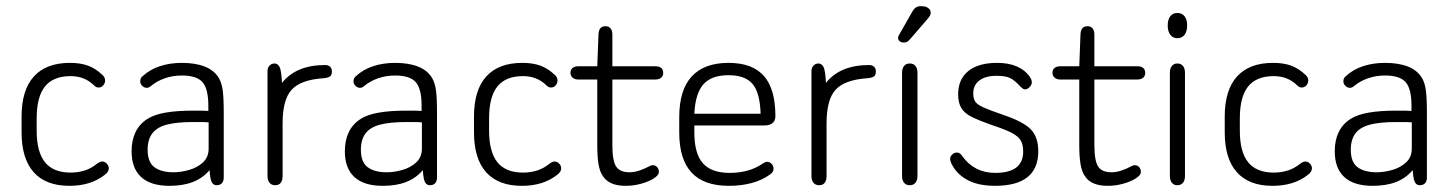

<svg xmlns="http://www.w3.org/2000/svg" viewBox="-20 -593 4720 623"><path d="M50 -215V-164Q50 -78 89.5 -34Q129 10 205 10Q274 10 319 -25Q333 -35 333 -47Q333 -55 326.5 -62Q320 -69 311 -69Q305 -69 295 -62Q277 -47 255.5 -40Q234 -33 209 -33Q153 -33 126 -66.5Q99 -100 99 -169V-209Q99 -279 126 -312.5Q153 -346 209 -346Q254 -346 284 -317Q289 -312 292.5 -310.5Q296 -309 300 -309Q309 -309 315 -316Q321 -323 321 -332Q321 -343 311 -351Q290 -371 265.5 -380Q241 -389 207 -389Q130 -389 90 -345Q50 -301 50 -215Z M656 -233Q643 -234 634.5 -234Q626 -234 620.5 -234Q615 -234 608 -234Q553 -234 516.5 -227.5Q480 -221 458 -207Q407 -174 407 -102Q407 -47 438 -18.5Q469 10 530 10Q574 10 606 -2.5Q638 -15 660 -41Q662 -10 667.5 -1Q673 8 683 8Q694 8 700 1.5Q706 -5 706 -17V-226Q706 -277 702.5 -301Q699 -325 690 -340Q675 -365 644.5 -377Q614 -389 570 -389Q532 -389 499.5 -378.5Q467 -368 443 -346Q435 -340 435 -329Q435 -321 441.5 -314.5Q448 -308 456 -308Q463 -308 470 -314Q489 -330 515 -339Q541 -348 570 -348Q618 -348 637 -326.5Q656 -305 656 -250ZM657 -196V-111Q657 -83 638.5 -66Q620 -49 593.5 -41.5Q567 -34 543 -34Q503 -34 481 -50.5Q459 -67 459 -107Q459 -140 474 -160Q489 -180 521 -188.5Q553 -197 606 -197Q618 -197 631.5 -197Q645 -197 657 -196Z M895 -324Q893 -365 887 -376Q881 -387 871 -387Q861 -387 854.5 -380Q848 -373 848 -362V-22Q848 -8 854.5 0Q861 8 873 8Q885 8 891 0Q897 -8 897 -22V-193Q897 -270 926.5 -302Q956 -334 1028 -339Q1043 -340 1050 -344.5Q1057 -349 1057 -361Q1057 -371 1051 -376.5Q1045 -382 1035 -382Q941 -382 895 -324Z M1348 -233Q1335 -234 1326.5 -234Q1318 -234 1312.5 -234Q1307 -234 1300 -234Q1245 -234 1208.5 -227.5Q1172 -221 1150 -207Q1099 -174 1099 -102Q1099 -47 1130 -18.5Q1161 10 1222 10Q1266 10 1298 -2.5Q1330 -15 1352 -41Q1354 -10 1359.5 -1Q1365 8 1375 8Q1386 8 1392 1.5Q1398 -5 1398 -17V-226Q1398 -277 1394.5 -301Q1391 -325 1382 -340Q1367 -365 1336.5 -377Q1306 -389 1262 -389Q1224 -389 1191.5 -378.5Q1159 -368 1135 -346Q1127 -340 1127 -329Q1127 -321 1133.5 -314.5Q1140 -308 1148 -308Q1155 -308 1162 -314Q1181 -330 1207 -339Q1233 -348 1262 -348Q1310 -348 1329 -326.5Q1348 -305 1348 -250ZM1349 -196V-111Q1349 -83 1330.5 -66Q1312 -49 1285.5 -41.5Q1259 -34 1235 -34Q1195 -34 1173 -50.5Q1151 -67 1151 -107Q1151 -140 1166 -160Q1181 -180 1213 -188.5Q1245 -197 1298 -197Q1310 -197 1323.5 -197Q1337 -197 1349 -196Z M1518 -215V-164Q1518 -78 1557.5 -34Q1597 10 1673 10Q1742 10 1787 -25Q1801 -35 1801 -47Q1801 -55 1794.5 -62Q1788 -69 1779 -69Q1773 -69 1763 -62Q1745 -47 1723.5 -40Q1702 -33 1677 -33Q1621 -33 1594 -66.5Q1567 -100 1567 -169V-209Q1567 -279 1594 -312.5Q1621 -346 1677 -346Q1722 -346 1752 -317Q1757 -312 1760.5 -310.5Q1764 -309 1768 -309Q1777 -309 1783 -316Q1789 -323 1789 -332Q1789 -343 1779 -351Q1758 -371 1733.5 -380Q1709 -389 1675 -389Q1598 -389 1558 -345Q1518 -301 1518 -215Z M1918 -335V-121Q1918 -86 1922 -61Q1926 -36 1936 -22Q1956 10 2010 10Q2036 10 2061 3Q2086 -4 2102 -14.5Q2118 -25 2118 -35Q2118 -44 2112.5 -50.5Q2107 -57 2098 -57Q2096 -57 2094 -56.5Q2092 -56 2090 -55Q2071 -45 2054.5 -39.5Q2038 -34 2023 -34Q1991 -34 1979 -53Q1967 -72 1967 -123V-335H2106Q2119 -335 2125.5 -341Q2132 -347 2132 -356Q2132 -367 2125.5 -372.5Q2119 -378 2106 -378H1967V-481Q1967 -494 1961 -501Q1955 -508 1945 -508Q1923 -508 1922 -482L1918 -378H1856Q1845 -378 1838 -372.5Q1831 -367 1831 -357Q1831 -347 1838 -341Q1845 -335 1856 -335Z M2233 -186H2461Q2477 -186 2486.5 -193.5Q2496 -201 2496 -216Q2496 -259 2487 -291.5Q2478 -324 2460 -345Q2423 -389 2344 -389Q2265 -389 2224.5 -345Q2184 -301 2184 -213V-163Q2184 -76 2224 -33Q2264 10 2345 10Q2385 10 2418.5 1Q2452 -8 2476 -25Q2484 -30 2487 -35Q2490 -40 2490 -46Q2490 -55 2483.5 -61.5Q2477 -68 2469 -68Q2464 -68 2456 -63Q2433 -47 2406 -39.5Q2379 -32 2348 -32Q2288 -32 2260.5 -63.5Q2233 -95 2233 -163ZM2448 -224H2233Q2236 -289 2262 -319Q2288 -349 2344 -349Q2398 -349 2422 -320.5Q2446 -292 2448 -224Z M2660 -324Q2658 -365 2652 -376Q2646 -387 2636 -387Q2626 -387 2619.5 -380Q2613 -373 2613 -362V-22Q2613 -8 2619.5 0Q2626 8 2638 8Q2650 8 2656 0Q2662 -8 2662 -22V-193Q2662 -270 2691.5 -302Q2721 -334 2793 -339Q2808 -340 2815 -344.5Q2822 -349 2822 -361Q2822 -371 2816 -376.5Q2810 -382 2800 -382Q2706 -382 2660 -324Z M2907 -22Q2907 -8 2913.5 0Q2920 8 2932 8Q2944 8 2950.5 0Q2957 -8 2957 -22V-357Q2957 -371 2950.5 -379Q2944 -387 2932 -387Q2920 -387 2913.5 -379Q2907 -371 2907 -357ZM3000 -551Q3000 -558 2996.5 -562.5Q2993 -567 2986.5 -570Q2980 -573 2968 -573Q2958 -573 2951.5 -568.5Q2945 -564 2939 -553L2898 -481Q2894 -475 2894 -470Q2894 -464 2899 -459.5Q2904 -455 2912 -455Q2919 -455 2923.5 -457.5Q2928 -460 2934 -467L2991 -533Q3000 -544 3000 -551Z M3208 10Q3349 10 3349 -102Q3349 -148 3325 -173Q3301 -198 3236 -220Q3192 -235 3171 -244.5Q3150 -254 3144 -264Q3138 -274 3138 -290Q3138 -317 3158 -332Q3178 -347 3214 -347Q3242 -347 3257 -340Q3272 -333 3291 -312Q3297 -307 3299.5 -305Q3302 -303 3306 -303Q3314 -303 3321 -310.5Q3328 -318 3328 -326Q3328 -334 3322 -343Q3290 -389 3215 -389Q3155 -389 3122 -362.5Q3089 -336 3089 -287Q3089 -259 3099.5 -242Q3110 -225 3134.5 -213Q3159 -201 3199 -187Q3242 -173 3263.5 -161.5Q3285 -150 3292.5 -136.5Q3300 -123 3300 -101Q3300 -32 3209 -32Q3175 -32 3148 -46Q3121 -60 3102 -87Q3098 -93 3094 -95.5Q3090 -98 3085 -98Q3076 -98 3069.5 -91.5Q3063 -85 3063 -77Q3063 -66 3078 -44Q3119 10 3208 10Z M3482 -335V-121Q3482 -86 3486 -61Q3490 -36 3500 -22Q3520 10 3574 10Q3600 10 3625 3Q3650 -4 3666 -14.5Q3682 -25 3682 -35Q3682 -44 3676.5 -50.5Q3671 -57 3662 -57Q3660 -57 3658 -56.5Q3656 -56 3654 -55Q3635 -45 3618.5 -39.5Q3602 -34 3587 -34Q3555 -34 3543 -53Q3531 -72 3531 -123V-335H3670Q3683 -335 3689.5 -341Q3696 -347 3696 -356Q3696 -367 3689.5 -372.5Q3683 -378 3670 -378H3531V-481Q3531 -494 3525 -501Q3519 -508 3509 -508Q3487 -508 3486 -482L3482 -378H3420Q3409 -378 3402 -372.5Q3395 -367 3395 -357Q3395 -347 3402 -341Q3409 -335 3420 -335Z M3800 -551Q3786 -551 3777.5 -540.5Q3769 -530 3769 -510Q3769 -491 3777.5 -480Q3786 -469 3800 -469Q3815 -469 3823.5 -480Q3832 -491 3832 -510Q3832 -530 3823.5 -540.5Q3815 -551 3800 -551ZM3776 -22Q3776 -8 3782.5 0Q3789 8 3800 8Q3812 8 3818.5 0Q3825 -8 3825 -22V-357Q3825 -371 3818.5 -379Q3812 -387 3800 -387Q3789 -387 3782.5 -379Q3776 -371 3776 -357Z M3954 -215V-164Q3954 -78 3993.5 -34Q4033 10 4109 10Q4178 10 4223 -25Q4237 -35 4237 -47Q4237 -55 4230.5 -62Q4224 -69 4215 -69Q4209 -69 4199 -62Q4181 -47 4159.5 -40Q4138 -33 4113 -33Q4057 -33 4030 -66.5Q4003 -100 4003 -169V-209Q4003 -279 4030 -312.5Q4057 -346 4113 -346Q4158 -346 4188 -317Q4193 -312 4196.5 -310.5Q4200 -309 4204 -309Q4213 -309 4219 -316Q4225 -323 4225 -332Q4225 -343 4215 -351Q4194 -371 4169.5 -380Q4145 -389 4111 -389Q4034 -389 3994 -345Q3954 -301 3954 -215Z M4560 -233Q4547 -234 4538.5 -234Q4530 -234 4524.5 -234Q4519 -234 4512 -234Q4457 -234 4420.5 -227.5Q4384 -221 4362 -207Q4311 -174 4311 -102Q4311 -47 4342 -18.5Q4373 10 4434 10Q4478 10 4510 -2.5Q4542 -15 4564 -41Q4566 -10 4571.5 -1Q4577 8 4587 8Q4598 8 4604 1.5Q4610 -5 4610 -17V-226Q4610 -277 4606.5 -301Q4603 -325 4594 -340Q4579 -365 4548.5 -377Q4518 -389 4474 -389Q4436 -389 4403.5 -378.5Q4371 -368 4347 -346Q4339 -340 4339 -329Q4339 -321 4345.5 -314.5Q4352 -308 4360 -308Q4367 -308 4374 -314Q4393 -330 4419 -339Q4445 -348 4474 -348Q4522 -348 4541 -326.5Q4560 -305 4560 -250ZM4561 -196V-111Q4561 -83 4542.5 -66Q4524 -49 4497.5 -41.5Q4471 -34 4447 -34Q4407 -34 4385 -50.5Q4363 -67 4363 -107Q4363 -140 4378 -160Q4393 -180 4425 -188.5Q4457 -197 4510 -197Q4522 -197 4535.5 -197Q4549 -197 4561 -196Z"/></svg>

Font: Beiruti Light
Style: Regular
Weight: 300
Designer: Arlette Boutros
Foundry: Boutros
Version: Version 1.41